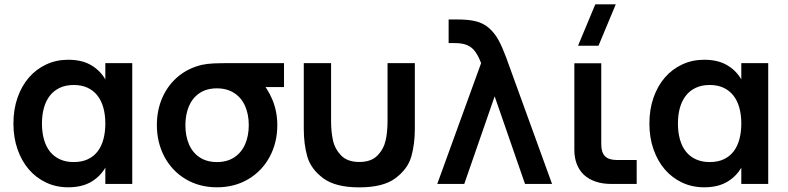

<svg xmlns="http://www.w3.org/2000/svg" viewBox="-20 -822 3523 858"><path d="M571 -540V0H450.7V-540ZM284.5 -555Q342.4 -555 382.1 -533.6Q421.8 -512.2 446.5 -474.2Q471.2 -436.2 482 -383.9Q492.8 -331.6 492.8 -269.8Q492.8 -208 481.9 -155.7Q471.1 -103.4 446.3 -65.5Q421.6 -27.7 381.9 -6.3Q342.2 15 284.5 15Q231.5 15 186.5 -6Q141.6 -27 109.1 -64.7Q76.6 -102.4 58.3 -154.9Q40 -207.3 40 -269.8Q40 -333 58.3 -385.5Q76.7 -438.1 109.2 -475.6Q141.8 -513.1 186.7 -534Q231.7 -555 284.5 -555ZM309.5 -442.2Q273.9 -442.2 247.2 -429.6Q220.4 -417.1 202.7 -394.2Q185 -371.3 176.2 -339.7Q167.5 -308.1 167.5 -269.8Q167.5 -230.7 176.5 -198.8Q185.4 -167 203.2 -144.7Q220.9 -122.3 247.7 -110.1Q274.4 -97.8 309.5 -97.8Q346 -97.8 372.5 -110.4Q399.1 -122.9 416.4 -145.6Q433.7 -168.2 442.2 -200Q450.7 -231.8 450.7 -269.8Q450.7 -309.4 441.7 -341.3Q432.7 -373.2 414.9 -395.6Q397.1 -418 370.8 -430.1Q344.5 -442.2 309.5 -442.2Z M949.7 15Q871 15 809.8 -21.5Q748.6 -58 714.8 -121.6Q681 -185.2 681 -263Q681 -330 705.6 -385.8Q730.2 -441.7 775.4 -479.6Q820.7 -517.6 881.3 -532Q904.8 -537.3 935.8 -538.7Q966.8 -540 1023 -540H1249.2V-433H1111.2L1139 -465.3Q1175 -429.9 1197.1 -376.8Q1219.2 -323.7 1219.2 -263Q1219.2 -184.8 1185.2 -121.4Q1151.2 -58 1089.8 -21.5Q1028.3 15 949.7 15ZM949.7 -97.8Q995.4 -97.8 1027.4 -119.2Q1059.3 -140.5 1075.5 -177.7Q1091.7 -214.9 1091.7 -263Q1091.7 -310.5 1075.5 -347.6Q1059.3 -384.8 1027.2 -405.9Q995 -427.1 949.7 -427.2Q903 -427.2 871.2 -405.6Q839.5 -383.9 824 -346.7Q808.5 -309.4 808.5 -263Q808.5 -213.6 824.8 -176.4Q841.1 -139.2 872.8 -118.5Q904.6 -97.8 949.7 -97.8Z M1337.5 -246.8V-540H1459.5V-279.8Q1459.5 -233 1468 -194.7Q1476.4 -156.3 1504.5 -127.2Q1532.5 -98.2 1585.7 -98.2Q1638.8 -98.2 1666.9 -127.2Q1694.9 -156.3 1703.4 -194.7Q1711.8 -233 1711.8 -279.8V-540H1833.8V-246.8Q1833.8 -177.3 1818 -122.2Q1802.2 -67.1 1747.5 -25.9Q1692.8 15.3 1585.7 15.3Q1478.5 15.3 1423.8 -25.9Q1369.2 -67.1 1353.3 -122.2Q1337.5 -177.3 1337.5 -246.8Z M2130 -540Q2127.8 -545.8 2125.3 -551.2Q2122.9 -556.6 2120.8 -561.8Q2108.6 -587.4 2094.8 -601.7Q2080.9 -616 2061 -622.8Q2041.2 -629.5 2010.7 -629.5H1984.8V-735H2022.3Q2071.9 -735 2103.2 -727.7Q2140.2 -719.1 2165.9 -696.1Q2191.5 -673.1 2208.3 -641.8Q2225.2 -610.4 2242.5 -563.7Q2244.5 -558.1 2246.7 -552Q2248.9 -546 2251 -540L2447 0H2326.2L2190.5 -391.5L2054.7 0H1934Z M2654.5 -617.5H2563L2640.2 -802.5H2731.7ZM2825.2 -107H2736.8Q2718.6 -107 2705.4 -111.2Q2692.2 -115.3 2683.7 -123.9Q2675.2 -132.4 2671 -145.7Q2666.9 -158.9 2666.9 -177.2V-539.2H2546.6V-162.7V-152.6Q2546.6 -116.8 2557.8 -88.2Q2569 -59.7 2590.1 -40.2Q2611.2 -20.8 2642.1 -10.4Q2672.9 0 2711.7 0H2721.8H2825.2Z M3413 -540V0H3292.7V-540ZM3126.5 -555Q3184.4 -555 3224.1 -533.6Q3263.8 -512.2 3288.5 -474.2Q3313.2 -436.2 3324 -383.9Q3334.8 -331.6 3334.8 -269.8Q3334.8 -208 3323.9 -155.7Q3313.1 -103.4 3288.3 -65.5Q3263.6 -27.7 3223.9 -6.3Q3184.2 15 3126.5 15Q3073.5 15 3028.5 -6Q2983.6 -27 2951.1 -64.7Q2918.6 -102.4 2900.3 -154.9Q2882 -207.3 2882 -269.8Q2882 -333 2900.3 -385.5Q2918.7 -438.1 2951.2 -475.6Q2983.8 -513.1 3028.7 -534Q3073.7 -555 3126.5 -555ZM3151.5 -442.2Q3115.9 -442.2 3089.2 -429.6Q3062.4 -417.1 3044.7 -394.2Q3027 -371.3 3018.2 -339.7Q3009.5 -308.1 3009.5 -269.8Q3009.5 -230.7 3018.5 -198.8Q3027.4 -167 3045.2 -144.7Q3062.9 -122.3 3089.7 -110.1Q3116.4 -97.8 3151.5 -97.8Q3188 -97.8 3214.5 -110.4Q3241.1 -122.9 3258.4 -145.6Q3275.7 -168.2 3284.2 -200Q3292.7 -231.8 3292.7 -269.8Q3292.7 -309.4 3283.7 -341.3Q3274.7 -373.2 3256.9 -395.6Q3239.1 -418 3212.8 -430.1Q3186.5 -442.2 3151.5 -442.2Z"/></svg>

Font: Vela Sans GX ExtLt
Style: Regular
Weight: 200
Designer: Principal design: Mikhail Sharanda - project Manrope.
Design modification: Ravid Balaliev
Foundry: Mikhail Sharanda
Version: Version 1.001